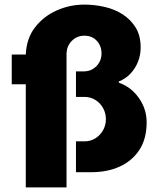

<svg xmlns="http://www.w3.org/2000/svg" viewBox="-20 -748 687 834"><path d="M92 66V-382H31V-511H92Q95 -581 132 -629Q169 -677 226 -702.5Q283 -728 347 -728Q391 -728 434.5 -718Q478 -708 513 -685.5Q548 -663 569.5 -628Q591 -593 591 -542Q591 -509 579.5 -480Q568 -451 547 -428.5Q526 -406 496 -394V-389Q550 -370 583.5 -322Q617 -274 617 -217Q617 -145 585.5 -97Q554 -49 500 -24.5Q446 0 377 0H310V-134H347Q373 -134 394 -147Q415 -160 427.5 -182Q440 -204 440 -230Q440 -257 427.5 -279Q415 -301 394 -314Q373 -327 347 -327H310V-438H345Q366 -438 383.5 -448.5Q401 -459 411 -476.5Q421 -494 421 -516Q421 -538 411.5 -555.5Q402 -573 385.5 -583Q369 -593 347 -593Q314 -593 291.5 -570Q269 -547 269 -512V66Z"/></svg>

Font: Chivo Medium ExtraBold
Style: Regular
Weight: 800
Version: Version 2.002